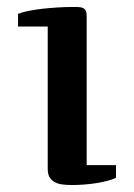

<svg xmlns="http://www.w3.org/2000/svg" viewBox="-20 -527 389 556"><path d="M231 -48.8H315.9V-12.2Q307.6 -7.8 293.2 -3.9Q278.8 0 261.5 2.9Q244.1 5.9 224.9 7.3Q205.6 8.8 188 8.8Q172.9 8.8 160.2 7.1Q147.5 5.4 138.2 0.2Q128.9 -4.9 123.5 -13.9Q118.2 -22.9 118.2 -38.1V-450.2H32.2V-486.8Q42.5 -491.2 61 -495.1Q79.6 -499 101.6 -501.5Q123.5 -503.9 146.7 -505.4Q169.9 -506.8 189 -506.8Q198.2 -506.8 206.1 -506.6Q213.9 -506.3 219.5 -504.2Q225.1 -502 228 -496.6Q231 -491.2 231 -481Z"/></svg>

Font: Artifika
Style: Medium
Weight: 500
Designer: Yulya Zhdanova | Cyreal.org
Foundry: Yulya Zhdanova | Cyreal
Version: Version 1.000